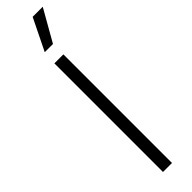

<svg xmlns="http://www.w3.org/2000/svg" viewBox="-319 -898 875 875"><g transform="rotate(-45 119.0 -460.0)"><path d="M90 -700H148V0H90ZM170 -920H235L148 -767H95Z"/></g></svg>

Font: Chakra Petch Light
Style: Regular
Weight: 300
Designer: Katatrad Aksorn Co.,Ltd.
Foundry: Cadson Demak Co.,Ltd.
Version: Version 1.000; ttfautohint (v1.6)